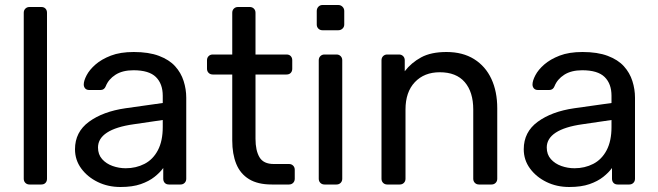

<svg xmlns="http://www.w3.org/2000/svg" viewBox="-20 -738 2630 768"><path d="M98 0Q88 0 81.5 -6.5Q75 -13 75 -23V-687Q75 -697 81.5 -703.5Q88 -710 98 -710H145Q156 -710 162 -703.5Q168 -697 168 -687V-23Q168 -13 162 -6.5Q156 0 145 0Z M462 10Q412 10 371 -10Q330 -30 305 -64Q280 -98 280 -141Q280 -210 336 -251Q392 -292 482 -305L631 -326V-355Q631 -403 603.5 -430Q576 -457 514 -457Q470 -457 442 -439Q414 -421 403 -393Q397 -378 382 -378H337Q326 -378 320.5 -384.5Q315 -391 315 -400Q315 -415 326.5 -437Q338 -459 362 -480Q386 -501 423.5 -515.5Q461 -530 515 -530Q575 -530 616 -514.5Q657 -499 680.5 -473Q704 -447 714.5 -414Q725 -381 725 -347V-23Q725 -13 718.5 -6.5Q712 0 702 0H656Q645 0 639 -6.5Q633 -13 633 -23V-66Q620 -48 598 -30.5Q576 -13 543 -1.5Q510 10 462 10ZM483 -65Q524 -65 558 -82.5Q592 -100 611.5 -137Q631 -174 631 -230V-258L515 -241Q444 -231 408 -207.5Q372 -184 372 -148Q372 -120 388.5 -101.5Q405 -83 430.5 -74Q456 -65 483 -65Z M1067 0Q1011 0 976 -21.5Q941 -43 925 -82.5Q909 -122 909 -176V-440H831Q821 -440 814.5 -446.5Q808 -453 808 -463V-497Q808 -507 814.5 -513.5Q821 -520 831 -520H909V-687Q909 -697 915.5 -703.5Q922 -710 932 -710H979Q989 -710 995.5 -703.5Q1002 -697 1002 -687V-520H1126Q1137 -520 1143 -513.5Q1149 -507 1149 -497V-463Q1149 -453 1143 -446.5Q1137 -440 1126 -440H1002V-183Q1002 -136 1018 -109Q1034 -82 1075 -82H1136Q1146 -82 1152.5 -75.5Q1159 -69 1159 -59V-23Q1159 -13 1152.5 -6.5Q1146 0 1136 0Z M1278 0Q1268 0 1261.5 -6.5Q1255 -13 1255 -23V-497Q1255 -507 1261.5 -513.5Q1268 -520 1278 -520H1326Q1336 -520 1342.5 -513.5Q1349 -507 1349 -497V-23Q1349 -13 1342.5 -6.5Q1336 0 1326 0ZM1270 -617Q1260 -617 1253.5 -623.5Q1247 -630 1247 -640V-694Q1247 -704 1253.5 -711Q1260 -718 1270 -718H1333Q1343 -718 1350 -711Q1357 -704 1357 -694V-640Q1357 -630 1350 -623.5Q1343 -617 1333 -617Z M1529 0Q1519 0 1512.5 -6.5Q1506 -13 1506 -23V-497Q1506 -507 1512.5 -513.5Q1519 -520 1529 -520H1576Q1586 -520 1592.5 -513.5Q1599 -507 1599 -497V-453Q1625 -487 1664.5 -508.5Q1704 -530 1766 -530Q1831 -530 1876.5 -501.5Q1922 -473 1945.5 -422.5Q1969 -372 1969 -305V-23Q1969 -13 1962.5 -6.5Q1956 0 1946 0H1896Q1886 0 1879.5 -6.5Q1873 -13 1873 -23V-300Q1873 -370 1839 -409.5Q1805 -449 1739 -449Q1677 -449 1639.5 -409.5Q1602 -370 1602 -300V-23Q1602 -13 1595.5 -6.5Q1589 0 1579 0Z M2257 10Q2207 10 2166 -10Q2125 -30 2100 -64Q2075 -98 2075 -141Q2075 -210 2131 -251Q2187 -292 2277 -305L2426 -326V-355Q2426 -403 2398.5 -430Q2371 -457 2309 -457Q2265 -457 2237 -439Q2209 -421 2198 -393Q2192 -378 2177 -378H2132Q2121 -378 2115.5 -384.5Q2110 -391 2110 -400Q2110 -415 2121.5 -437Q2133 -459 2157 -480Q2181 -501 2218.5 -515.5Q2256 -530 2310 -530Q2370 -530 2411 -514.5Q2452 -499 2475.5 -473Q2499 -447 2509.5 -414Q2520 -381 2520 -347V-23Q2520 -13 2513.5 -6.5Q2507 0 2497 0H2451Q2440 0 2434 -6.5Q2428 -13 2428 -23V-66Q2415 -48 2393 -30.5Q2371 -13 2338 -1.5Q2305 10 2257 10ZM2278 -65Q2319 -65 2353 -82.5Q2387 -100 2406.5 -137Q2426 -174 2426 -230V-258L2310 -241Q2239 -231 2203 -207.5Q2167 -184 2167 -148Q2167 -120 2183.5 -101.5Q2200 -83 2225.5 -74Q2251 -65 2278 -65Z"/></svg>

Font: DVN-Rubik
Style: Regular
Weight: 400
Designer: Hubert and Fischer
Foundry: Hubert & Fischer
Version: Version 2.102